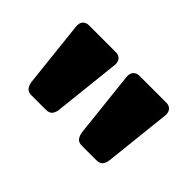

<svg xmlns="http://www.w3.org/2000/svg" viewBox="-55 -859 563 563"><g transform="rotate(45 226.0 -578.0)"><path d="M301.4 -445.5Q286.5 -445.5 280.6 -453.8Q274.7 -462.1 273.1 -472.6L250.6 -680Q249 -694 255.7 -702Q262.5 -710 274.6 -710H386.5Q398.6 -710 405.4 -702Q412.1 -694 410.5 -680L388 -472.6Q387 -462.1 381.1 -453.8Q375.2 -445.5 359.7 -445.5ZM92.1 -445.5Q77.3 -445.5 71.4 -453.8Q65.5 -462.1 63.9 -472.6L41.4 -680Q39.8 -694 46.5 -702Q53.3 -710 65.4 -710H177.2Q189.4 -710 196.1 -702Q202.9 -694 201.2 -680L178.7 -472.6Q177.7 -462.1 171.9 -453.8Q166 -445.5 150.5 -445.5Z"/></g></svg>

Font: Rubik Light
Style: Regular
Weight: 300
Designer: Hubert and Fischer
Foundry: Hubert and Fischer
Version: Version 2.300;gftools[0.9.30]